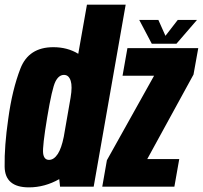

<svg xmlns="http://www.w3.org/2000/svg" viewBox="-22 -805 875 828"><path d="M237 0 233.5 -32.5Q171 3 102.5 3Q-0.5 3 -2 -85.8Q-3.5 -174.5 13.5 -292Q30.5 -418 66.2 -509.8Q102 -601.5 208 -601.5Q269 -601.5 315.5 -573L353 -785H520L382 0ZM253 -215 282.5 -384.5Q290.5 -432.5 283 -456Q275 -482 254 -482Q231.5 -482 217 -453.2Q202.5 -424.5 181.5 -298.5Q160.5 -172.5 164 -144Q167.5 -115.5 189.5 -115.5Q210.5 -115.5 227.5 -141.5Q243 -165.5 253 -215ZM419 0 439 -114 642.5 -478.5H506.5L527.5 -597.5H833L812.5 -483.5L613 -119H751L730 0ZM632.5 -616.5 578.5 -719H661L691.5 -650.5L744.5 -719H827.5L739 -616.5Z"/></svg>

Font: Anybody Condensed ExtraBold
Style: Italic
Weight: 800
Width: 3
Italic angle: -10°
Designer: Tyler Finck
Foundry: Etcetera Type Company
Version: Version 1.010; ttfautohint (v1.8.3) -l 8 -r 50 -G 200 -x 14 